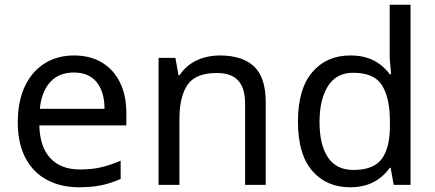

<svg xmlns="http://www.w3.org/2000/svg" viewBox="-20 -831 1837 810"><path d="M292 -597Q361 -597 410.5 -567Q460 -537 486.5 -482.5Q513 -428 513 -355V-302H146Q148 -211 192.5 -163.5Q237 -116 317 -116Q368 -116 407.5 -125.5Q447 -135 489 -153V-76Q448 -58 408 -49.5Q368 -41 313 -41Q237 -41 178.5 -72Q120 -103 87.5 -164.5Q55 -226 55 -315Q55 -403 84.5 -466Q114 -529 167.5 -563Q221 -597 292 -597ZM291 -525Q228 -525 191.5 -484.5Q155 -444 148 -372H421Q421 -418 407 -452Q393 -486 364.5 -505.5Q336 -525 291 -525Z M907 -597Q1003 -597 1052 -550.5Q1101 -504 1101 -400V-51H1014V-394Q1014 -459 985 -491Q956 -523 894 -523Q805 -523 771 -473Q737 -423 737 -329V-51H649V-587H720L733 -514H738Q756 -542 782.5 -560.5Q809 -579 841 -588Q873 -597 907 -597Z M1457 -41Q1357 -41 1297 -110.5Q1237 -180 1237 -318Q1237 -456 1297.5 -526.5Q1358 -597 1458 -597Q1500 -597 1531 -586.5Q1562 -576 1585 -558Q1608 -540 1624 -518H1630Q1629 -531 1626.5 -556.5Q1624 -582 1624 -597V-811H1712V-51H1641L1628 -123H1624Q1608 -100 1585 -81.5Q1562 -63 1530.5 -52Q1499 -41 1457 -41ZM1471 -114Q1556 -114 1590.5 -160.5Q1625 -207 1625 -301V-317Q1625 -417 1592 -470.5Q1559 -524 1470 -524Q1399 -524 1363.5 -467.5Q1328 -411 1328 -316Q1328 -220 1363.5 -167Q1399 -114 1471 -114Z"/></svg>

Font: Noto Sans Tamil UI
Style: Regular
Weight: 400
Designer: Jelle Bosma - Monotype Design Team
Foundry: Monotype Imaging Inc.
Version: Version 2.004